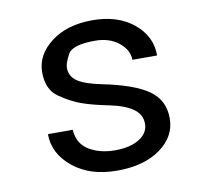

<svg xmlns="http://www.w3.org/2000/svg" viewBox="-66 -609 732 690"><g transform="rotate(-10 300.0 -264.0)"><path d="M521 -373H430.7Q430.7 -408.7 396.7 -436.3Q362.8 -463.9 309.6 -463.9Q226.1 -463.9 210 -432.6Q193.8 -401.4 193.8 -385.7Q193.8 -354 220.5 -335.9Q247.1 -317.9 307.6 -305.7Q423.3 -282.2 474.9 -245.6Q526.4 -209 526.4 -143.1Q526.4 -76.7 466.6 -33.4Q406.7 9.8 308.1 9.8Q209.5 9.8 147.5 -40.8Q85.4 -91.3 85.4 -162.6H175.8Q179.2 -111.3 218.8 -87.4Q258.3 -63.5 313.5 -63.5Q369.1 -63.5 402.3 -84.5Q435.5 -105.5 435.5 -139.2Q435.5 -172.9 406.2 -193.8Q377 -214.8 318.8 -226.6Q260.7 -238.3 223.4 -251.5Q186 -264.6 144.8 -293Q103.5 -321.3 103.5 -384.8Q103.5 -448.2 161.9 -493.2Q220.2 -538.1 313 -538.1Q405.8 -538.1 463.4 -490.7Q521 -443.4 521 -373Z"/></g></svg>

Font: RobotoMono-Regular
Style: Regular
Weight: 400
Designer: Google
Version: Version 2.000985; 2015; ttfautohint (v1.3)